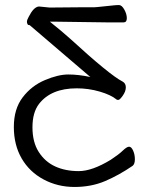

<svg xmlns="http://www.w3.org/2000/svg" viewBox="-20 -727 592 763"><path d="M192 -641H178Q222 -606 259 -573Q416 -429 467 -403Q480 -396 480 -380Q480 -364 468 -347Q456 -330 450.5 -330Q445 -330 444 -331Q421 -350 376.5 -363Q332 -376 285 -376Q183 -376 135 -314Q109 -280 109 -221Q109 -162 134 -123Q159 -84 199.5 -65.5Q240 -47 293 -47Q346 -47 420 -92Q452 -113 468 -128.5Q484 -144 493 -144Q502 -144 509 -128.5Q516 -113 516 -94Q516 -75 507 -68Q453 -31 398 -7.5Q343 16 276 16Q209 16 153 -14Q97 -44 66 -97.5Q35 -151 35 -222.5Q35 -294 70 -340Q105 -386 158 -408.5Q211 -431 251.5 -431Q292 -431 339 -421Q305 -450 225.5 -518Q146 -586 98 -627Q92 -627 90 -630Q87 -635 87 -640Q87 -648 94 -660Q113 -698 133 -701H137L177 -697L291 -698H353L367 -699Q390 -701 415.5 -704Q441 -707 452.5 -707Q464 -707 474 -689Q484 -671 484 -654.5Q484 -638 471 -638H408Q382 -638 192 -641Z"/></svg>

Font: LXGW WenKai Lite
Style: Regular
Weight: 400
Designer: LXGW / Fontworks Inc.
Foundry: LXGW / Fontworks Inc.
Version: Version 1.511; March 25, 2025